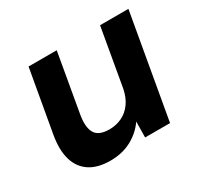

<svg xmlns="http://www.w3.org/2000/svg" viewBox="-116 -660 858 821"><g transform="rotate(-30 312.5 -250.0)"><path d="M213 12Q150 12 111 -14Q72 -40 58 -88.5Q44 -137 56 -206L110 -512H249L198 -220Q189 -163 206.5 -134.5Q224 -106 276 -106Q309 -106 337.5 -119.5Q366 -133 385.5 -160Q405 -187 413 -226L463 -512H603L513 0H390L391 -78Q363 -37 317.5 -12.5Q272 12 213 12Z"/></g></svg>

Font: DM Sans 12pt ExtraBold
Style: Italic
Weight: 800
Italic angle: -10°
Version: Version 4.004;gftools[0.9.30]